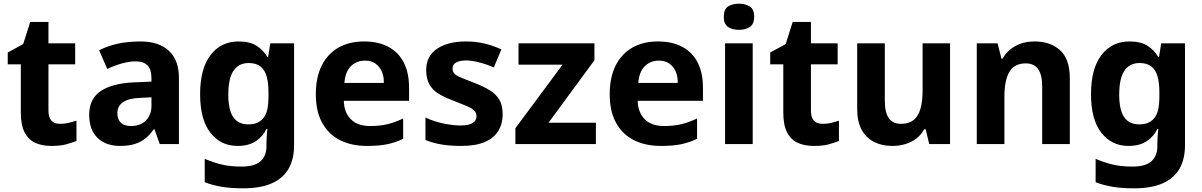

<svg xmlns="http://www.w3.org/2000/svg" viewBox="-20 -782 6523 1042"><path d="M306 -110Q332 -110 352.5 -115Q373 -120 395 -127V-17Q367 -6 336.5 2Q306 10 259 10Q207 10 170 -7.5Q133 -25 113 -64.5Q93 -104 93 -172V-433H22V-497L106 -543L144 -663H243V-547H388V-433H243V-182Q243 -147 258 -128.5Q273 -110 306 -110Z M743 -557Q842 -557 896.5 -506.5Q951 -456 951 -360V0H847L818 -81H815Q794 -51 769.5 -31Q745 -11 711.5 -0.5Q678 10 630 10Q581 10 543.5 -9Q506 -28 485 -65.5Q464 -103 464 -159Q464 -246 527 -288Q590 -330 707 -335L802 -339V-356Q802 -406 780 -427.5Q758 -449 717 -449Q682 -449 642.5 -438Q603 -427 562 -408L518 -509Q564 -533 620 -545Q676 -557 743 -557ZM744 -251Q680 -249 648.5 -228Q617 -207 617 -167Q617 -133 636.5 -115.5Q656 -98 691 -98Q742 -98 772 -128.5Q802 -159 802 -208V-254Z M1275 -557Q1337 -557 1373.5 -533Q1410 -509 1431 -473H1435L1447 -547H1576V7Q1576 81 1546.5 133Q1517 185 1456 212.5Q1395 240 1300 240Q1234 240 1185 232Q1136 224 1091 207V80Q1138 100 1183.5 111Q1229 122 1292 122Q1362 122 1394 93Q1426 64 1426 13V-5Q1426 -22 1427.5 -41Q1429 -60 1431 -82H1426Q1407 -42 1368.5 -16Q1330 10 1269 10Q1178 10 1122 -61.5Q1066 -133 1066 -271Q1066 -409 1122.5 -483Q1179 -557 1275 -557ZM1329 -440Q1292 -440 1267 -420Q1242 -400 1230.5 -362Q1219 -324 1219 -269Q1219 -185 1246 -146Q1273 -107 1328 -107Q1360 -107 1381 -118Q1402 -129 1414.5 -148Q1427 -167 1432 -194Q1437 -221 1437 -254V-283Q1437 -331 1427.5 -366Q1418 -401 1394.5 -420.5Q1371 -440 1329 -440Z M1956 -557Q2034 -557 2088.5 -527.5Q2143 -498 2171.5 -442.5Q2200 -387 2200 -305V-235H1846Q1847 -173 1883.5 -135.5Q1920 -98 1989 -98Q2040 -98 2081 -107.5Q2122 -117 2168 -139V-29Q2128 -9 2083 0.5Q2038 10 1972 10Q1888 10 1826 -21Q1764 -52 1729 -114.5Q1694 -177 1694 -270Q1694 -363 1726.5 -427Q1759 -491 1817.5 -524Q1876 -557 1956 -557ZM1961 -453Q1915 -453 1884.5 -423Q1854 -393 1849 -332H2063Q2064 -367 2052 -394Q2040 -421 2017.5 -437Q1995 -453 1961 -453Z M2708 -161Q2708 -111 2684.5 -72Q2661 -33 2611.5 -11.5Q2562 10 2483 10Q2425 10 2378.5 2.5Q2332 -5 2289 -22V-144Q2339 -121 2390.5 -111Q2442 -101 2477 -101Q2523 -101 2544.5 -114Q2566 -127 2566 -151Q2566 -170 2553 -182.5Q2540 -195 2512 -207Q2484 -219 2437 -237Q2391 -254 2358.5 -274.5Q2326 -295 2309.5 -325.5Q2293 -356 2293 -402Q2293 -478 2352 -517.5Q2411 -557 2509 -557Q2562 -557 2608.5 -546Q2655 -535 2701 -514L2660 -416Q2622 -433 2580.5 -443.5Q2539 -454 2510 -454Q2475 -454 2455.5 -443Q2436 -432 2436 -410Q2436 -392 2447.5 -381Q2459 -370 2485.5 -359.5Q2512 -349 2557 -331Q2604 -313 2637.5 -292.5Q2671 -272 2689.5 -241.5Q2708 -211 2708 -161Z M3214 0H2777V-86L3033 -431H2794V-547H3206V-455L2957 -116H3214Z M3551 -557Q3629 -557 3683.5 -527.5Q3738 -498 3766.5 -442.5Q3795 -387 3795 -305V-235H3441Q3442 -173 3478.5 -135.5Q3515 -98 3584 -98Q3635 -98 3676 -107.5Q3717 -117 3763 -139V-29Q3723 -9 3678 0.5Q3633 10 3567 10Q3483 10 3421 -21Q3359 -52 3324 -114.5Q3289 -177 3289 -270Q3289 -363 3321.5 -427Q3354 -491 3412.5 -524Q3471 -557 3551 -557ZM3556 -453Q3510 -453 3479.5 -423Q3449 -393 3444 -332H3658Q3659 -367 3647 -394Q3635 -421 3612.5 -437Q3590 -453 3556 -453Z M4065 -547V0H3915V-547ZM3990 -762Q4025 -762 4049 -747Q4073 -732 4073 -691Q4073 -651 4049 -635.5Q4025 -620 3990 -620Q3955 -620 3931.5 -635.5Q3908 -651 3908 -691Q3908 -732 3931.5 -747Q3955 -762 3990 -762Z M4444 -110Q4470 -110 4490.5 -115Q4511 -120 4533 -127V-17Q4505 -6 4474.5 2Q4444 10 4397 10Q4345 10 4308 -7.5Q4271 -25 4251 -64.5Q4231 -104 4231 -172V-433H4160V-497L4244 -543L4282 -663H4381V-547H4526V-433H4381V-182Q4381 -147 4396 -128.5Q4411 -110 4444 -110Z M5136 -547V0H5023L5004 -80H4995Q4980 -51 4954 -31Q4928 -11 4895 -0.5Q4862 10 4822 10Q4767 10 4724 -11.5Q4681 -33 4656.5 -77.5Q4632 -122 4632 -190V-547H4782V-235Q4782 -172 4803.5 -141Q4825 -110 4870 -110Q4912 -110 4937.5 -130Q4963 -150 4975 -190.5Q4987 -231 4987 -290V-547Z M5595 -557Q5681 -557 5733.5 -509Q5786 -461 5786 -357V0H5636V-313Q5636 -376 5614 -407Q5592 -438 5547 -438Q5485 -438 5458 -392Q5431 -346 5431 -257V0H5281V-547H5394L5415 -464H5421Q5437 -492 5461.5 -512.5Q5486 -533 5519 -545Q5552 -557 5595 -557Z M6110 -557Q6172 -557 6208.5 -533Q6245 -509 6266 -473H6270L6282 -547H6411V7Q6411 81 6381.5 133Q6352 185 6291 212.5Q6230 240 6135 240Q6069 240 6020 232Q5971 224 5926 207V80Q5973 100 6018.5 111Q6064 122 6127 122Q6197 122 6229 93Q6261 64 6261 13V-5Q6261 -22 6262.5 -41Q6264 -60 6266 -82H6261Q6242 -42 6203.5 -16Q6165 10 6104 10Q6013 10 5957 -61.5Q5901 -133 5901 -271Q5901 -409 5957.5 -483Q6014 -557 6110 -557ZM6164 -440Q6127 -440 6102 -420Q6077 -400 6065.5 -362Q6054 -324 6054 -269Q6054 -185 6081 -146Q6108 -107 6163 -107Q6195 -107 6216 -118Q6237 -129 6249.5 -148Q6262 -167 6267 -194Q6272 -221 6272 -254V-283Q6272 -331 6262.5 -366Q6253 -401 6229.5 -420.5Q6206 -440 6164 -440Z"/></svg>

Font: Noto Sans Hebrew Thin
Style: Bold
Weight: 700
Version: Version 3.001